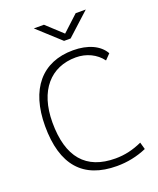

<svg xmlns="http://www.w3.org/2000/svg" viewBox="-163 -996 912 1105"><g transform="rotate(-20 293.0 -444.0)"><path d="M360.4 9.8C423.3 9.8 484.4 -2.4 543 -27.8L530.8 -71.3C476.6 -46.4 423.3 -34.2 367.2 -34.2C187 -34.2 95.7 -140.1 95.7 -352.5C95.7 -548.3 195.8 -659.2 349.6 -659.2C414.1 -659.2 472.2 -631.3 507.8 -583L539.6 -615.7C508.8 -671.4 439 -703.1 348.6 -703.1C157.7 -703.1 48.8 -573.2 48.8 -347.7C48.8 -109.4 153.3 9.8 360.4 9.8ZM319.3 -771.5H359.4L498.5 -898.4H436.5L339.4 -808.6L242.2 -898.4H180.2Z"/></g></svg>

Font: Cascadia Mono PL ExtraLight
Style: Regular
Weight: 200
Monospace: yes
Designer: Aaron Bell
Foundry: Saja Typeworks
Version: Version 2404.023